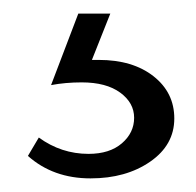

<svg xmlns="http://www.w3.org/2000/svg" viewBox="-20 -20 288 282"><path d="M236 154Q236 193 200.5 217.5Q165 242 113 242Q58 242 21 209L37 182Q70 206 110 206Q141 206 159 190.5Q177 175 177 153Q177 131 156.5 116Q136 101 100 101Q76 101 55 105L95 0H142L115 68H125Q175 68 205.5 92Q236 116 236 154Z"/></svg>

Font: Ysabeau SC Semilight
Style: Regular
Weight: 300
Designer: Christian Thalmann (Catharsis Fonts)
Version: Version 0.003